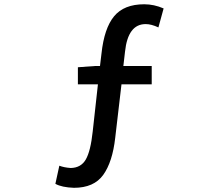

<svg xmlns="http://www.w3.org/2000/svg" viewBox="-20 -770 1040 899"><path d="M746.1 -730.5 721.7 -641.6Q688.5 -657.2 662.1 -657.2Q579.1 -657.2 565.4 -528.3L557.6 -460.9H690.4V-375H548.8L519.5 -125Q506.8 -11.7 463.4 48.8Q419.9 109.4 326.2 109.4Q269.5 107.4 239.3 90.8L257.8 5.9Q280.3 14.6 311.5 16.6Q359.4 15.6 381.8 -23.4Q404.3 -62.5 414.1 -154.3L438.5 -375H344.7V-455.1L423.8 -460.9H448.2L455.1 -518.6Q467.8 -637.7 514.2 -693.8Q560.5 -750 655.3 -750Q701.2 -750 746.1 -730.5Z"/></svg>

Font: GenEi Gothic M SemiBold
Style: Regular
Weight: 500
Designer: o_tamon (Modified); [Source Han Sans]
Ryoko NISHIZUKA  (kana & ideographs); Paul D. Hunt (Latin, Greek & Cyrillic); Wenl
Version: Version 1.1a;Original Version 1.004